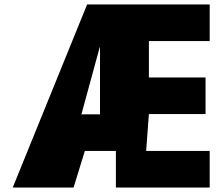

<svg xmlns="http://www.w3.org/2000/svg" viewBox="-20 -845 1002 865"><path d="M362.2 -165H502.1V0H924.7V-165H638.4L650.8 -331H906V-496H650.8V-660H924.7V-825H372.5L37.3 0H311.5ZM430.5 -330H346.8L429.2 -632H430.5Z"/></svg>

Font: Blink
Style: Wide
Weight: 400
Designer: Mew Too
Foundry: Cannot Into Space Fonts
Version: Version 001.000